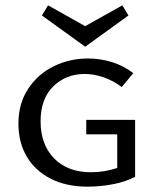

<svg xmlns="http://www.w3.org/2000/svg" viewBox="-20 -693 587 719"><path d="M299 -518 137 -635 160 -673 299 -595 438 -673 461 -635ZM486 -244V-31Q450 -12 402.5 -3Q355 6 308 6Q228 6 169.5 -24Q111 -54 80 -107Q49 -160 49 -230Q49 -305 85.5 -360.5Q122 -416 181.5 -445Q241 -474 309 -474Q355 -474 399 -460.5Q443 -447 479 -419L436 -367Q404 -391 368 -403.5Q332 -416 297 -416Q227 -416 179.5 -369.5Q132 -323 132 -239Q132 -152 182.5 -100Q233 -48 321 -48Q371 -48 419 -64V-190H303V-244Z"/></svg>

Font: Ysabeau SC Medium
Style: Regular
Weight: 500
Designer: Christian Thalmann (Catharsis Fonts)
Version: Version 0.003